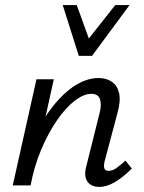

<svg xmlns="http://www.w3.org/2000/svg" viewBox="-20 -727 563 753"><path d="M369 6Q349 6 335 -3Q321 -12 316 -30Q311 -48 319 -77L371 -285Q379 -317 372 -338Q365 -359 338 -359Q308 -359 272.5 -331.5Q237 -304 203 -254.5Q169 -205 141.5 -140Q114 -75 100 0H49Q73 -99 108.5 -177Q144 -255 187 -309.5Q230 -364 276 -392.5Q322 -421 366 -421Q397 -421 418.5 -406.5Q440 -392 447 -362Q454 -332 441 -285L391 -97Q386 -78 389 -67.5Q392 -57 406 -57Q421 -57 436 -67.5Q451 -78 472 -97L497 -66Q463 -32 431 -13Q399 6 369 6ZM30 0 123 -416H191L99 0ZM289 -508 311 -554 432 -707H488L341 -508ZM289 -508 226 -707H281L336 -555L341 -508Z"/></svg>

Font: Ysabeau Office Medium
Style: Italic
Weight: 500
Italic angle: -12°
Designer: Christian Thalmann (Catharsis Fonts)
Version: Version 2.001;gftools[0.9.30]; featfreeze: tnum,lnum,ss02